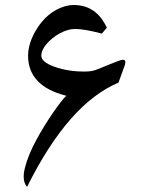

<svg xmlns="http://www.w3.org/2000/svg" viewBox="-20 -730 565 751"><path d="M397.9 -621.6C370.6 -680.7 327.6 -710.4 268.6 -710.4C223.1 -710.4 175.3 -683.1 143.6 -644.5C111.8 -606 89.8 -556.2 89.8 -512.7C89.8 -432.6 139.6 -380.4 239.3 -355.5C227.1 -343.8 210 -321.8 188 -290C166 -258.3 144 -222.7 122.6 -183.6C101.1 -144 85.9 -107.4 77.6 -73.7C68.8 -40 71.8 -15.1 85.9 1C193.8 -216.3 313 -352.1 443.4 -406.7L465.8 -468.3C475.6 -494.1 470.2 -502 444.3 -492.2C426.3 -485.4 401.4 -475.6 370.1 -462.4C344.2 -451.7 335.4 -450.2 307.6 -450.2C266.1 -450.2 228 -456.5 193.4 -468.8C158.7 -481 141.6 -495.6 141.6 -512.2C141.6 -526.4 148.4 -542 162.6 -558.6C176.8 -574.7 193.8 -588.9 214.8 -600.1C235.8 -611.3 255.4 -616.7 273.4 -616.7C297.4 -616.7 332.5 -610.8 378.4 -598.6Z"/></svg>

Font: Parastoo
Style: Regular
Weight: 400
Foundry: Saber Rastikerdar (saber.rastikerdar@gmail.com)
Version: Version 2.0.1